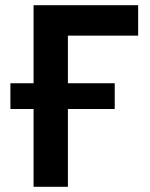

<svg xmlns="http://www.w3.org/2000/svg" viewBox="-20 -718 577 738"><path d="M109 0V-299H20V-398H109V-698H511V-581H241V-398H421V-299H241V0Z"/></svg>

Font: IBM Plex Sans SemiBold
Style: Regular
Weight: 600
Designer: Mike Abbink, Paul van der Laan, Pieter van Rosmalen
Foundry: Bold Monday
Version: Version 3.201